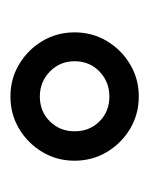

<svg xmlns="http://www.w3.org/2000/svg" viewBox="20 -860 280 359"><g transform="rotate(90 159.5 -680.0)"><path d="M40 -680Q40 -713 56.2 -740.2Q72.5 -767.5 99.8 -783.8Q127 -800 160 -800Q193 -800 220.2 -783.8Q247.5 -767.5 263.8 -740.2Q280 -713 280 -680Q280 -647 263.8 -619.8Q247.5 -592.5 220.2 -576.2Q193 -560 160 -560Q127 -560 99.8 -576.2Q72.5 -592.5 56.2 -619.8Q40 -647 40 -680ZM94 -680Q94 -652.5 113.2 -633.8Q132.5 -615 160 -615Q188 -615 206.5 -633.8Q225 -652.5 225 -680Q225 -708 206.5 -726.5Q188 -745 160 -745Q132.5 -745 113.2 -726.5Q94 -708 94 -680Z"/></g></svg>

Font: Bodoni* 06pt Fatface
Style: Regular
Weight: 900
Version: Version 2.3